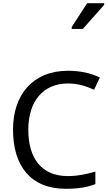

<svg xmlns="http://www.w3.org/2000/svg" viewBox="-20 -1164 672 1194"><path d="M426 -984H495L628 -1134V-1144H522L426 -996ZM403 -645C467 -645 521 -626 565 -606L601 -682C547 -709 477 -724 404 -724C183 -724 61 -574 61 -358C61 -133 170 10 389 10C468 10 520 1 573 -19V-97C519 -81 464 -69 402 -69C238 -69 156 -180 156 -357C156 -536 250 -645 403 -645Z"/></svg>

Font: Noto Sans Tifinagh Agraw Imazighen
Style: Regular
Weight: 400
Designer: JamraPatel
Foundry: JamraPatel LLC
Version: Version 2.006